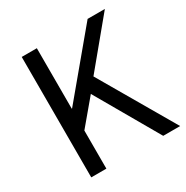

<svg xmlns="http://www.w3.org/2000/svg" viewBox="-167 -873 981 1012"><g transform="rotate(-30 323.0 -366.5)"><path d="M101 0H193V-232L319 -382L539 0H642L377 -455L607 -733H502L195 -365H193V-733H101Z"/></g></svg>

Font: ChiuKong Gothic CL
Style: Regular
Weight: 400
Designer: Ryoko NISHIZUKA 西塚涼子 (kana, bopomofo & ideographs); Paul D. Hunt (Latin, Greek & Cyrillic); Sandoll Communications 산돌커뮤니
Foundry: Adobe
Version: Version 1.300